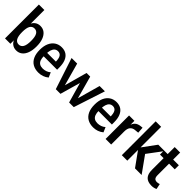

<svg xmlns="http://www.w3.org/2000/svg" viewBox="188 -1761 2827 2827"><g transform="rotate(45 1601.5 -347.5)"><path d="M294.5 10Q244 10 206.8 -19Q169.5 -48 156 -102.5H166.5V0H54.5V-705H168.5V-387.5H156Q170 -441 207 -470Q244 -499 294 -499Q349 -499 387.2 -468.5Q425.5 -438 446.5 -381.8Q467.5 -325.5 467.5 -245Q467.5 -165 446.8 -108Q426 -51 387.2 -20.5Q348.5 10 294.5 10ZM259.5 -78Q305 -78 328.8 -118.5Q352.5 -159 352.5 -245Q352.5 -332.5 328.8 -371.8Q305 -411 259.5 -411Q213.5 -411 190 -371.8Q166.5 -332.5 166.5 -245Q166.5 -159 190 -118.5Q213.5 -78 259.5 -78Z M756 10Q687 10 637.5 -18.5Q588 -47 561.2 -103.2Q534.5 -159.5 534.5 -243.5Q534.5 -323 559.5 -379.8Q584.5 -436.5 630.8 -467.8Q677 -499 739 -499Q799 -499 839.8 -471.5Q880.5 -444 901.8 -391Q923 -338 923 -261V-216H628V-288H841L826.5 -271.5Q826.5 -352 805 -385.5Q783.5 -419 741.5 -419Q709.5 -419 687.8 -401Q666 -383 654.2 -347Q642.5 -311 642.5 -254.5V-227.5Q642.5 -175 655.2 -142.2Q668 -109.5 693.8 -93.8Q719.5 -78 760 -78Q792.5 -78 825 -89Q857.5 -100 883.5 -123.5L917 -47Q883 -18.5 841.8 -4.2Q800.5 10 756 10Z M1112 0 951.5 -489H1068L1175.5 -100H1156L1263.5 -489H1339.5L1446.5 -100H1426.5L1535 -489H1645.5L1486 0H1389L1277 -393.5H1321L1209 0Z M1897 10Q1828 10 1778.5 -18.5Q1729 -47 1702.2 -103.2Q1675.5 -159.5 1675.5 -243.5Q1675.5 -323 1700.5 -379.8Q1725.5 -436.5 1771.8 -467.8Q1818 -499 1880 -499Q1940 -499 1980.8 -471.5Q2021.5 -444 2042.8 -391Q2064 -338 2064 -261V-216H1769V-288H1982L1967.5 -271.5Q1967.5 -352 1946 -385.5Q1924.5 -419 1882.5 -419Q1850.5 -419 1828.8 -401Q1807 -383 1795.2 -347Q1783.5 -311 1783.5 -254.5V-227.5Q1783.5 -175 1796.2 -142.2Q1809 -109.5 1834.8 -93.8Q1860.5 -78 1901 -78Q1933.5 -78 1966 -89Q1998.5 -100 2024.5 -123.5L2058 -47Q2024 -18.5 1982.8 -4.2Q1941.5 10 1897 10Z M2148.5 0V-489H2260V-378H2252Q2263.5 -434 2294.8 -463.5Q2326 -493 2383 -499L2416.5 -502L2423 -405L2358.5 -399Q2314.5 -394 2289.5 -363.8Q2264.5 -333.5 2264.5 -271.5V0Z M2486.5 0V-705H2600.5V-278.5H2602.5L2757 -489H2890L2696.5 -230L2698.5 -280L2899 0H2761L2602.5 -220.5H2600.5V0Z M3113 10Q3032.5 10 2992.5 -32Q2952.5 -74 2952.5 -160.5V-404H2877V-489H2952.5V-635H3066.5V-489H3185V-404H3066.5V-166.5Q3066.5 -121 3083 -102.8Q3099.5 -84.5 3132.5 -84.5Q3144.5 -84.5 3158 -87.8Q3171.5 -91 3182.5 -94.5L3200 -10Q3184 -1 3160.5 4.5Q3137 10 3113 10Z"/></g></svg>

Font: Nunito Sans 12pt ExtraLight Condensed
Style: Regular
Weight: 200
Width: 3
Version: Version 3.101;gftools[0.9.27]